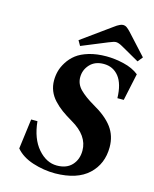

<svg xmlns="http://www.w3.org/2000/svg" viewBox="-133 -993 880 1097"><g transform="rotate(15 307.0 -445.0)"><path d="M65.9 -69.8 88.9 -247.1H126Q136.2 -145.5 186 -88.1Q235.8 -30.8 297.9 -30.8Q355.5 -30.8 386.7 -64.7Q418 -98.6 418 -150.9Q418 -239.3 314.9 -298.8Q277.8 -320.3 251.7 -339.4Q225.6 -358.4 202.9 -382.8Q180.2 -407.2 168.7 -435.8Q157.2 -464.4 157.2 -497.1Q157.2 -524.9 164.3 -552Q171.4 -579.1 189.7 -607.9Q208 -636.7 235.6 -658.2Q263.2 -679.7 308.8 -693.4Q354.5 -707 412.1 -707Q461.9 -707 515.4 -694.3Q568.8 -681.6 605 -652.8L570.8 -492.2H533.2Q531.2 -576.2 497.6 -618.7Q463.9 -661.1 408.2 -661.1Q356.4 -661.1 326.7 -628.9Q296.9 -596.7 296.9 -553.2Q296.9 -512.7 327.1 -482.2Q357.4 -451.7 412.1 -419.9Q489.3 -376.5 526.1 -326.9Q563 -277.3 563 -210Q563 -110.8 496.3 -48.6Q429.7 13.7 299.8 15.1Q232.4 15.1 167.2 -5.9Q102.1 -26.9 65.9 -69.8ZM232.9 -754.9 404.8 -878.9Q417 -887.7 423.1 -891.8Q429.2 -896 439.2 -900.4Q449.2 -904.8 457 -904.8Q469.2 -904.8 479 -897.9Q488.8 -891.1 502 -877L613.8 -754.9L589.8 -725.1L483.9 -785.2Q459 -799.8 442.9 -799.8Q431.6 -799.8 400.9 -787.1L250 -725.1Z"/></g></svg>

Font: Linguistics Pro
Style: Bold Italic
Weight: 700
Italic angle: -12°
Designer: Stefan Peev, Context Ltd
Foundry: Stefan Peev, Context Ltd
Version: Version 001.000